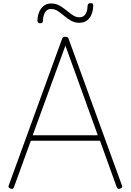

<svg xmlns="http://www.w3.org/2000/svg" viewBox="-20 -1187 831 1221"><path d="M46 12Q36 8 34.5 3.5Q33 -1 36 -9L374 -938Q376 -946 381 -949.5Q386 -953 396 -953Q406 -953 410.5 -949.5Q415 -946 417 -938L755 -9Q758 -1 756.5 3.5Q755 8 745 12Q735 16 730 13Q725 10 720 -3L616 -292H176L71 -3Q67 10 62 13Q57 16 46 12ZM188 -327H602L396 -897ZM235 -1039Q218 -1039 218 -1057Q220 -1107 244 -1136Q268 -1165 304 -1165Q335 -1165 358.5 -1151.5Q382 -1138 402.5 -1121Q423 -1104 443 -1090.5Q463 -1077 486 -1077Q509 -1077 522.5 -1095.5Q536 -1114 537 -1150Q538 -1167 556 -1167Q567 -1167 570 -1163.5Q573 -1160 573 -1149Q571 -1099 547.5 -1070.5Q524 -1042 484 -1042Q455 -1042 431.5 -1055.5Q408 -1069 388 -1086Q368 -1103 348 -1116.5Q328 -1130 304 -1130Q282 -1130 268.5 -1111.5Q255 -1093 253 -1055Q252 -1046 248.5 -1042.5Q245 -1039 235 -1039Z"/></svg>

Font: Playwrite US Modern Thin
Style: Regular
Weight: 250
Designer: Veronika Burian, José Scaglione
Foundry: TypeTogether
Version: Version 1.003